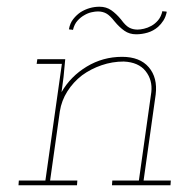

<svg xmlns="http://www.w3.org/2000/svg" viewBox="-20 -551 562 571"><path d="M314 -14 313 0H487L488 -14H407L443 -270Q449 -320 422.5 -351Q396 -382 343 -382Q286 -382 238 -353Q190 -324 163 -277Q165 -290 166 -299.5Q167 -309 169 -322L174 -375H91L89 -361H164L115 -14H36L35 0H209L210 -14H129L158 -220Q163 -252 180.5 -279.5Q198 -307 224 -327Q250 -346 282 -357Q314 -368 348 -368Q392 -366 413 -339.5Q434 -313 430 -277L393 -14ZM321 -487Q335 -470 350 -459.5Q365 -449 385 -449Q402 -449 419 -454Q436 -459 450 -471Q459 -479 466 -490Q473 -501 476 -516Q473 -517 469.5 -517Q466 -517 463 -518Q459 -501 450 -490.5Q441 -480 430 -474Q419 -468 408 -465.5Q397 -463 389 -463Q375 -463 364 -469Q353 -475 340 -493Q326 -510 311 -520.5Q296 -531 276 -531Q261 -531 247 -527Q233 -523 220 -515Q208 -507 198 -494.5Q188 -482 185 -464Q187 -463 190.5 -463Q194 -463 197 -462Q201 -479 210.5 -489.5Q220 -500 231 -506Q241 -512 252 -514.5Q263 -517 271 -517Q285 -517 296 -511Q307 -505 321 -487Z"/></svg>

Font: Josefin Slab Thin Thin
Style: Italic
Weight: 250
Italic angle: -12°
Version: Version 2.000